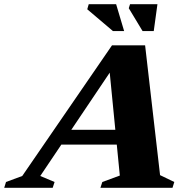

<svg xmlns="http://www.w3.org/2000/svg" viewBox="-91 -891 890 911"><path d="M164.5 -205 188 -275H520L496.5 -205ZM668.5 -60 736 -27.5 727.5 0H385.5L394.5 -27.5L477.5 -58L426 -583L457 -587L100 -56L168 -27.5L159 0H-71L-62.5 -27.5L14.5 -56L440.5 -676H597.5ZM498 -743.5H445L323 -847L330 -871H460ZM638.5 -743.5H585.5L520 -852L526 -871H656Z"/></svg>

Font: Newsreader 16pt 16pt ExtraBold
Style: Italic
Weight: 800
Italic angle: -17°
Version: Version 1.003